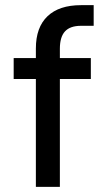

<svg xmlns="http://www.w3.org/2000/svg" viewBox="-20 -724 406 744"><path d="M119 -418H33V-499H119V-536Q119 -618 164 -661Q209 -704 294 -704H343V-624H294Q252 -624 232 -602.5Q212 -581 212 -535V-499H332V-418H212V0H119Z"/></svg>

Font: Bai Jamjuree Medium
Style: Regular
Weight: 500
Version: Version 1.000; ttfautohint (v1.6)